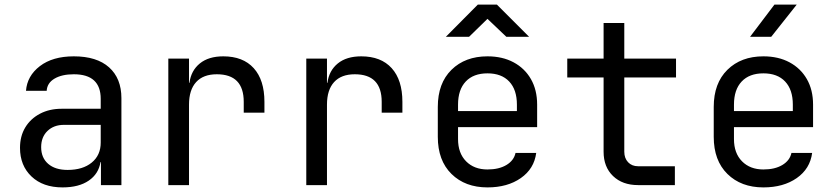

<svg xmlns="http://www.w3.org/2000/svg" viewBox="-20 -805 3640 835"><path d="M252 10Q167 10 117 -37.5Q67 -85 67 -162Q67 -213 90 -251Q113 -289 154 -310.5Q195 -332 248 -332H418V-375Q418 -482 301 -482Q249 -482 217 -463Q185 -444 183 -410H93Q98 -475 153.5 -517.5Q209 -560 301 -560Q401 -560 454.5 -512Q508 -464 508 -378V0H419V-100H417Q409 -49 366 -19.5Q323 10 252 10ZM274 -66Q340 -66 379 -98Q418 -130 418 -185V-262H258Q214 -262 186.5 -235.5Q159 -209 159 -165Q159 -119 189.5 -92.5Q220 -66 274 -66Z M712 0V-550H802V-445H804Q811 -498 849 -529Q887 -560 951 -560Q1037 -560 1083.5 -508.5Q1130 -457 1130 -362V-315H1040V-362Q1040 -482 923 -482Q864 -482 833 -448Q802 -414 802 -350V0Z M1312 0V-550H1402V-445H1404Q1411 -498 1449 -529Q1487 -560 1551 -560Q1637 -560 1683.5 -508.5Q1730 -457 1730 -362V-315H1640V-362Q1640 -482 1523 -482Q1464 -482 1433 -448Q1402 -414 1402 -350V0Z M2100 10Q2003 10 1943.5 -48.5Q1884 -107 1884 -210V-340Q1884 -443 1943.5 -501.5Q2003 -560 2100 -560Q2165 -560 2213.5 -534Q2262 -508 2289 -461Q2316 -414 2316 -350V-252H1972V-200Q1972 -139 2007 -103.5Q2042 -68 2100 -68Q2150 -68 2182.5 -87.5Q2215 -107 2222 -140H2312Q2303 -71 2245 -30.5Q2187 10 2100 10ZM1972 -322H2228V-350Q2228 -415 2194.5 -450.5Q2161 -486 2100 -486Q2039 -486 2005.5 -450.5Q1972 -415 1972 -350ZM1919 -645 2058 -785H2141L2281 -645H2182L2100 -723L2020 -645Z M2755 0Q2687 0 2646 -39.5Q2605 -79 2605 -145V-468H2447V-550H2605V-705H2695V-550H2920V-468H2695V-145Q2695 -117 2711.5 -99.5Q2728 -82 2755 -82H2915V0Z M3300 10Q3203 10 3143.5 -48.5Q3084 -107 3084 -210V-340Q3084 -443 3143.5 -501.5Q3203 -560 3300 -560Q3365 -560 3413.5 -534Q3462 -508 3489 -461Q3516 -414 3516 -350V-252H3172V-200Q3172 -139 3207 -103.5Q3242 -68 3300 -68Q3350 -68 3382.5 -87.5Q3415 -107 3422 -140H3512Q3503 -71 3445 -30.5Q3387 10 3300 10ZM3172 -322H3428V-350Q3428 -415 3394.5 -450.5Q3361 -486 3300 -486Q3239 -486 3205.5 -450.5Q3172 -415 3172 -350ZM3242 -645 3348 -785H3445L3334 -645Z"/></svg>

Font: JetBrainsMonoNL NFM
Style: Regular
Weight: 400
Monospace: yes
Designer: Philipp Nurullin, Konstantin Bulenkov
Foundry: JetBrains
Version: Version 2.304; ttfautohint (v1.8.4.7-5d5b);Nerd Fonts 3.3.0